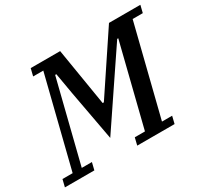

<svg xmlns="http://www.w3.org/2000/svg" viewBox="-167 -906 1190 1113"><g transform="rotate(-30 428.0 -349.0)"><path d="M-14 -49H54L204 -649H136L148 -698H345L408 -314H416L672 -698H882L870 -649H802L652 -49H720L708 0H458L470 -49H538L674 -594H667L571 -452L345 -117L283 -454L259 -593H251L115 -49H183L171 0H-26Z"/></g></svg>

Font: IBM Plex Serif Medm
Style: Italic
Weight: 500
Italic angle: -14°
Designer: Mike Abbink, Paul van der Laan, Pieter van Rosmalen
Foundry: Bold Monday
Version: Version 3.001